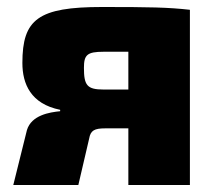

<svg xmlns="http://www.w3.org/2000/svg" viewBox="-20 -529 617 549"><path d="M272 -509C89 -509 44 -474 44 -349C44 -289 68 -232 152 -215V-211C122 -208 70 -200 57 -157L18 0H204L235 -133C239 -156 250 -162 281 -162H347V0H523V-501C461 -508 408 -509 272 -509ZM276 -273C229 -273 220 -285 220 -335C220 -372 229 -381 276 -381H347V-273Z"/></svg>

Font: Exo 2 Extra Bold
Style: Regular
Weight: 800
Designer: Natanael Gama
Version: Version 1.001;PS 001.001;hotconv 1.0.88;makeotf.lib2.5.64775